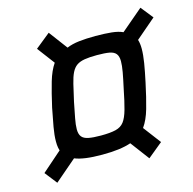

<svg xmlns="http://www.w3.org/2000/svg" viewBox="-103 -797 914 907"><g transform="rotate(-15 354.5 -344.0)"><path d="M68 4 21 -56 118 -141Q116 -148 114.5 -154.5Q113 -161 112.5 -169Q112 -177 112 -186Q112 -216 119 -255.5Q126 -295 136 -345Q152 -416 166.5 -465.5Q181 -515 203 -547L139 -632L212 -691L280 -600Q306 -611 340.5 -615Q375 -619 421 -619Q466 -619 499.5 -615.5Q533 -612 554 -602L661 -693L709 -633L611 -549Q614 -540 615.5 -528.5Q617 -517 617 -505Q617 -475 610.5 -435.5Q604 -396 593 -345Q578 -274 563.5 -223.5Q549 -173 526 -141L591 -55L518 5L449 -87Q423 -78 388.5 -73.5Q354 -69 308 -69Q262 -69 229 -73.5Q196 -78 174 -87ZM325 -158Q371 -158 397.5 -164.5Q424 -171 438.5 -190Q453 -209 463.5 -246.5Q474 -284 486 -345Q496 -390 501.5 -421Q507 -452 507 -473Q507 -497 497 -509.5Q487 -522 465 -526Q443 -530 404 -530Q368 -530 344 -526Q320 -522 305 -511.5Q290 -501 280 -481Q270 -461 262 -427.5Q254 -394 243 -345Q234 -300 228 -268.5Q222 -237 222 -216Q222 -192 232 -179.5Q242 -167 264.5 -162.5Q287 -158 325 -158Z"/></g></svg>

Font: Saira Thin Medium
Style: Italic
Weight: 500
Italic angle: -12°
Version: Version 1.101